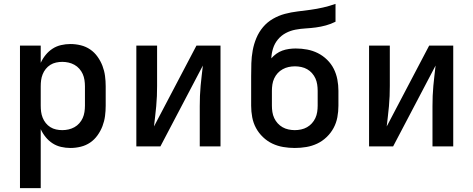

<svg xmlns="http://www.w3.org/2000/svg" viewBox="-20 -755 2440 990"><path d="M83 215V-520H190V-431Q200 -453 215.5 -472Q231 -491 251 -504Q271 -517 295 -522.5Q319 -528 343 -528Q370 -528 396.5 -521.5Q423 -515 445 -500Q467 -485 483 -462.5Q499 -440 508.5 -415Q518 -390 521.5 -363.5Q525 -337 525 -310V-210Q525 -183 521.5 -156.5Q518 -130 508.5 -105Q499 -80 483 -57.5Q467 -35 445 -20Q423 -5 396.5 1.5Q370 8 343 8Q319 8 295 2.5Q271 -3 251 -16Q231 -29 215.5 -48Q200 -67 190 -89V215ZM301 -84Q317 -84 333 -87.5Q349 -91 363.5 -99Q378 -107 389 -119.5Q400 -132 406.5 -146.5Q413 -161 415.5 -177.5Q418 -194 418 -210V-310Q418 -326 415.5 -342.5Q413 -359 406.5 -373.5Q400 -388 389 -400.5Q378 -413 363.5 -421Q349 -429 333 -432.5Q317 -436 301 -436Q285 -436 269 -432.5Q253 -429 239.5 -420.5Q226 -412 216 -399.5Q206 -387 200 -372Q194 -357 192 -341.5Q190 -326 190 -310V-210Q190 -194 192 -178.5Q194 -163 200 -148Q206 -133 216 -120.5Q226 -108 239.5 -99.5Q253 -91 269 -87.5Q285 -84 301 -84Z M683 0V-520H790V-312Q790 -286 789 -259.5Q788 -233 785.5 -207Q783 -181 780 -155Q777 -129 774 -103L993 -520H1117V0H1010V-208Q1010 -234 1011 -260.5Q1012 -287 1014.5 -313Q1017 -339 1020 -365Q1023 -391 1026 -417L807 0Z M1500 8Q1470 8 1440.5 3Q1411 -2 1384.5 -14.5Q1358 -27 1336 -48Q1314 -69 1300 -95Q1286 -121 1280.5 -150.5Q1275 -180 1275 -210V-287Q1275 -306 1275 -324.5Q1275 -343 1275 -362Q1275 -396 1276 -429Q1277 -462 1283 -495Q1289 -528 1302 -559Q1315 -590 1336.5 -615.5Q1358 -641 1387.5 -658Q1417 -675 1449 -683.5Q1481 -692 1514.5 -696Q1548 -700 1581 -704.5Q1614 -709 1646.5 -716.5Q1679 -724 1710 -735V-643Q1686 -631 1660.5 -624Q1635 -617 1609 -613.5Q1583 -610 1556.5 -608.5Q1530 -607 1503.5 -602Q1477 -597 1453.5 -584.5Q1430 -572 1413 -551.5Q1396 -531 1388 -505.5Q1380 -480 1379 -454Q1390 -467 1404.5 -477.5Q1419 -488 1435.5 -494Q1452 -500 1470 -502.5Q1488 -505 1505 -505Q1535 -505 1564 -499.5Q1593 -494 1619 -481Q1645 -468 1666.5 -447Q1688 -426 1701 -400Q1714 -374 1719.5 -345Q1725 -316 1725 -287V-210Q1725 -180 1719.5 -150.5Q1714 -121 1700 -95Q1686 -69 1664 -48Q1642 -27 1615.5 -14.5Q1589 -2 1559.5 3Q1530 8 1500 8ZM1500 -84Q1516 -84 1532.5 -87.5Q1549 -91 1563 -99Q1577 -107 1588 -119Q1599 -131 1606 -146Q1613 -161 1615.5 -177.5Q1618 -194 1618 -210V-287Q1618 -303 1615.5 -319.5Q1613 -336 1606.5 -350.5Q1600 -365 1589 -377.5Q1578 -390 1564 -398Q1550 -406 1533.5 -409.5Q1517 -413 1501 -413Q1484 -413 1468 -409.5Q1452 -406 1437.5 -398Q1423 -390 1412 -378Q1401 -366 1394 -351Q1387 -336 1384.5 -319.5Q1382 -303 1382 -287V-210Q1382 -194 1384.5 -177.5Q1387 -161 1394 -146Q1401 -131 1412 -119Q1423 -107 1437 -99Q1451 -91 1467.5 -87.5Q1484 -84 1500 -84Z M1883 0V-520H1990V-312Q1990 -286 1989 -259.5Q1988 -233 1985.5 -207Q1983 -181 1980 -155Q1977 -129 1974 -103L2193 -520H2317V0H2210V-208Q2210 -234 2211 -260.5Q2212 -287 2214.5 -313Q2217 -339 2220 -365Q2223 -391 2226 -417L2007 0Z"/></svg>

Font: Iosevka SS04 Semibold Extended
Style: Regular
Weight: 600
Width: 7
Monospace: yes
Designer: Belleve Invis
Foundry: Belleve Invis
Version: Version 19.0.0; ttfautohint (v1.8.4)